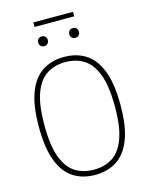

<svg xmlns="http://www.w3.org/2000/svg" viewBox="-145 -1094 923 1192"><g transform="rotate(-15 316.5 -498.0)"><path d="M316.5 9Q237 9 178 -28.2Q119 -65.5 86.5 -148.8Q54 -232 54 -370Q54 -508 86.8 -591.2Q119.5 -674.5 178.5 -711.8Q237.5 -749 316.5 -749Q396 -749 455 -711.8Q514 -674.5 546.5 -591.2Q579 -508 579 -370Q579 -232 546.2 -148.8Q513.5 -65.5 454.5 -28.2Q395.5 9 316.5 9ZM316.5 -24.5Q384.5 -24.5 435.2 -56Q486 -87.5 514.5 -162.8Q543 -238 543 -368Q543 -500.5 514.5 -576.2Q486 -652 435.2 -684Q384.5 -716 316.5 -716Q248.5 -716 197.8 -684.2Q147 -652.5 118.5 -577.5Q90 -502.5 90 -372Q90 -239.5 118.5 -163.8Q147 -88 197.8 -56.2Q248.5 -24.5 316.5 -24.5ZM416.5 -845Q403 -845 394.2 -853.5Q385.5 -862 385.5 -876Q385.5 -890.5 394.2 -899.2Q403 -908 416.5 -908Q430 -908 438.8 -899.2Q447.5 -890.5 447.5 -876Q447.5 -862 438.8 -853.5Q430 -845 416.5 -845ZM216.5 -845Q203 -845 194.2 -853.5Q185.5 -862 185.5 -876Q185.5 -890.5 194.2 -899.2Q203 -908 216.5 -908Q230 -908 238.8 -899.2Q247.5 -890.5 247.5 -876Q247.5 -862 238.8 -853.5Q230 -845 216.5 -845ZM189 -976V-1005H444V-976Z"/></g></svg>

Font: Encode Sans SmCnd Th
Style: Regular
Weight: 100
Width: 4
Designer: Multiple Designers
Foundry: Impallari Type
Version: Version 3.002; ttfautohint (v1.8.3) -l 8 -r 50 -G 200 -x 14 